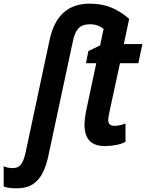

<svg xmlns="http://www.w3.org/2000/svg" viewBox="-139 -785 795 1045"><path d="M-49 240Q-68 240 -85.5 238Q-103 236 -119 230V120Q-108 125 -94.5 127.5Q-81 130 -70 130Q-38 130 -23 107.5Q-8 85 1 42L131 -568Q173 -765 348 -765Q422 -765 475.5 -740Q529 -715 564 -682L535 -545H636L614 -441H514L455 -168Q453 -157 451.5 -148Q450 -139 450 -132Q450 -100 484 -100Q495 -100 511 -103Q527 -106 544 -113V-13Q522 -1 491 4.5Q460 10 432 10Q375 10 348 -19.5Q321 -49 321 -105Q321 -135 329 -178L385 -441H329L342 -507L406 -538L425 -628Q413 -638 394 -645.5Q375 -653 351 -653Q308 -653 287.5 -630Q267 -607 258 -562L126 55Q115 111 95 152.5Q75 194 40.5 217Q6 240 -49 240Z"/></svg>

Font: Noto Sans Condensed
Style: Bold Italic
Weight: 700
Width: 3
Italic angle: -12°
Designer: Monotype Design Team
Foundry: Monotype Imaging Inc.
Version: Version 2.013; ttfautohint (v1.8.4.7-5d5b)